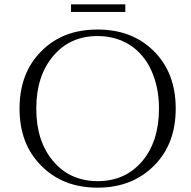

<svg xmlns="http://www.w3.org/2000/svg" viewBox="-20 -850 878 884"><path d="M557 -795C557 -795 557 -830 557 -830C557 -830 307 -830 307 -830C307 -830 307 -795 307 -795C307 -795 557 -795 557 -795ZM170 -614C103 -547 70 -459 70 -350C70 -241 103 -154 170 -87C236 -20 322 14 429 14C536 14 622 -20 689 -87C756 -154 789 -241 789 -350C789 -459 756 -547 689 -614C622 -681 536 -714 429 -714C322 -714 236 -681 170 -614ZM225 -108C173 -169 147 -250 147 -350C147 -450 173 -531 225 -592C276 -653 344 -684 429 -684C429 -684 429 -684 429 -684C485 -684 535 -670 578 -643C621 -615 654 -576 677 -525C700 -474 712 -416 712 -350C712 -350 712 -350 712 -350C712 -250 686 -169 635 -108C583 -47 515 -16 430 -16C345 -16 276 -47 225 -108Z"/></svg>

Font: Cinzel Utterance
Style: Regular
Weight: 500
Designer: Natanael Gama
Foundry: ""
Version: ""